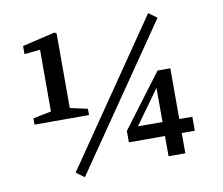

<svg xmlns="http://www.w3.org/2000/svg" viewBox="-72 -699 942 812"><g transform="rotate(-10 398.5 -292.5)"><path d="M229 26 194 0 613 -611 649 -585ZM68 -566 209 -599 217 -593V-230H136V-538L68 -531ZM214 -274 292 -257V-230H58V-257L141 -274ZM438 -87V-136L610 -365H665V0H593V-316H609L476 -131L466 -147H721V-87Z"/></g></svg>

Font: Lisu Bosa
Style: Bold
Weight: 700
Designer: David Morse, Annie Olsen, Victor Gaultney, Frank Grießhammer (Latin)
Foundry: SIL International
Version: Version 2.000